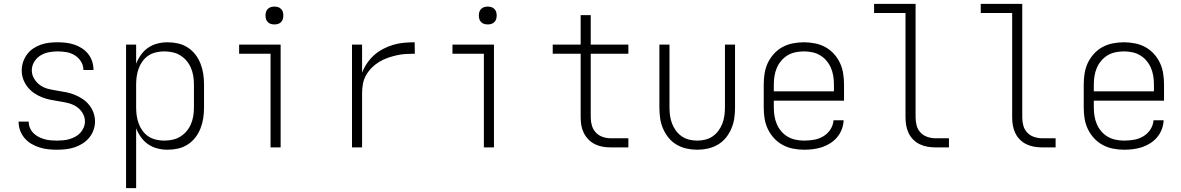

<svg xmlns="http://www.w3.org/2000/svg" viewBox="-20 -760 6090 990"><path d="M273 12Q250 12 227.5 9.5Q205 7 183 0Q161 -7 141.5 -18.5Q122 -30 107 -47.5Q92 -65 84 -86.5Q76 -108 76 -131V-133H128V-132Q128 -116 134.5 -100.5Q141 -85 152.5 -73.5Q164 -62 178.5 -54.5Q193 -47 208.5 -42.5Q224 -38 240.5 -36.5Q257 -35 273 -35Q289 -35 305.5 -36.5Q322 -38 337.5 -42.5Q353 -47 368 -55Q383 -63 394 -75Q405 -87 411.5 -102.5Q418 -118 418 -134Q418 -157 405.5 -177.5Q393 -198 373.5 -210.5Q354 -223 331.5 -228.5Q309 -234 286 -237.5Q263 -241 240.5 -245.5Q218 -250 196.5 -258.5Q175 -267 156 -280Q137 -293 122.5 -311Q108 -329 100 -351Q92 -373 92 -396Q92 -419 99 -440Q106 -461 119 -479Q132 -497 150.5 -509.5Q169 -522 190 -529.5Q211 -537 233 -539.5Q255 -542 277 -542Q299 -542 320.5 -539.5Q342 -537 363 -530Q384 -523 402.5 -511Q421 -499 434.5 -482Q448 -465 455 -444Q462 -423 462 -401V-399H410V-400Q410 -423 397.5 -443Q385 -463 365.5 -475Q346 -487 323 -491Q300 -495 277 -495Q254 -495 231 -490.5Q208 -486 188 -473.5Q168 -461 156 -440.5Q144 -420 144 -397Q144 -374 156.5 -353.5Q169 -333 188 -320Q207 -307 229.5 -301.5Q252 -296 275 -292.5Q298 -289 320.5 -284.5Q343 -280 364.5 -271.5Q386 -263 405.5 -250Q425 -237 439.5 -219Q454 -201 462 -179Q470 -157 470 -134Q470 -111 462 -89Q454 -67 439.5 -49.5Q425 -32 405 -19.5Q385 -7 363.5 0Q342 7 319 9.5Q296 12 273 12Z M630 210V-530H682V-431Q691 -455 706.5 -477Q722 -499 744 -514Q766 -529 792 -535.5Q818 -542 844 -542Q871 -542 898 -536Q925 -530 948 -515Q971 -500 987.5 -478.5Q1004 -457 1014 -431.5Q1024 -406 1028 -379Q1032 -352 1032 -325V-205Q1032 -178 1028 -151Q1024 -124 1014 -98.5Q1004 -73 987.5 -51.5Q971 -30 948 -15Q925 0 898 6Q871 12 844 12Q818 12 792 5.5Q766 -1 744 -16Q722 -31 706.5 -53Q691 -75 682 -99V210ZM826 -35Q848 -35 869.5 -39.5Q891 -44 909.5 -55.5Q928 -67 942 -83.5Q956 -100 964.5 -120Q973 -140 976.5 -161.5Q980 -183 980 -205V-325Q980 -347 976.5 -368.5Q973 -390 964.5 -410Q956 -430 942 -446.5Q928 -463 909.5 -474.5Q891 -486 869.5 -490.5Q848 -495 826 -495Q805 -495 784 -490Q763 -485 745.5 -473.5Q728 -462 715.5 -445Q703 -428 695.5 -408Q688 -388 685 -367Q682 -346 682 -325V-205Q682 -184 685 -163Q688 -142 695.5 -122Q703 -102 715.5 -85Q728 -68 745.5 -56.5Q763 -45 784 -40Q805 -35 826 -35Z M1375 0V-483H1213V-530H1427V0ZM1395 -634Q1386 -634 1377 -636.5Q1368 -639 1361 -646Q1354 -653 1351.5 -662Q1349 -671 1349 -680Q1349 -689 1351.5 -698Q1354 -707 1361 -714Q1368 -721 1377 -723.5Q1386 -726 1395 -726Q1404 -726 1413 -723.5Q1422 -721 1429 -714Q1436 -707 1438.5 -698Q1441 -689 1441 -680Q1441 -671 1438.5 -662Q1436 -653 1429 -646Q1422 -639 1413 -636.5Q1404 -634 1395 -634Z M1795 0V-530H1847V-385Q1857 -411 1873 -434.5Q1889 -458 1910 -476.5Q1931 -495 1956 -508Q1981 -521 2008 -529Q2035 -537 2062.5 -539.5Q2090 -542 2118 -542L2119 -483Q2095 -483 2071 -481.5Q2047 -480 2023.5 -474.5Q2000 -469 1977.5 -461Q1955 -453 1934.5 -440.5Q1914 -428 1897 -411Q1880 -394 1868 -373Q1856 -352 1851.5 -328.5Q1847 -305 1847 -281V0Z M2475 0V-483H2313V-530H2527V0ZM2495 -634Q2486 -634 2477 -636.5Q2468 -639 2461 -646Q2454 -653 2451.5 -662Q2449 -671 2449 -680Q2449 -689 2451.5 -698Q2454 -707 2461 -714Q2468 -721 2477 -723.5Q2486 -726 2495 -726Q2504 -726 2513 -723.5Q2522 -721 2529 -714Q2536 -707 2538.5 -698Q2541 -689 2541 -680Q2541 -671 2538.5 -662Q2536 -653 2529 -646Q2522 -639 2513 -636.5Q2504 -634 2495 -634Z M3220 0H3129Q3108 0 3087.5 -3.5Q3067 -7 3048.5 -16Q3030 -25 3015 -40Q3000 -55 2990.5 -74Q2981 -93 2977.5 -113.5Q2974 -134 2974 -155V-483H2830V-530H2974V-682H3026V-530H3220V-483H3026V-155Q3026 -133 3032 -112.5Q3038 -92 3052.5 -76.5Q3067 -61 3087.5 -54Q3108 -47 3129 -47H3220Z M3575 12Q3547 12 3520 6Q3493 0 3469 -14Q3445 -28 3427.5 -49.5Q3410 -71 3399 -96.5Q3388 -122 3384 -149.5Q3380 -177 3380 -205V-530H3432V-205Q3432 -184 3435 -163Q3438 -142 3445.5 -122.5Q3453 -103 3465.5 -86Q3478 -69 3495.5 -57Q3513 -45 3533.5 -40Q3554 -35 3575 -35Q3596 -35 3616.5 -40Q3637 -45 3654.5 -57Q3672 -69 3684.5 -86Q3697 -103 3704.5 -122.5Q3712 -142 3715 -163Q3718 -184 3718 -205V-530H3770V-205Q3770 -177 3766 -149.5Q3762 -122 3751 -96.5Q3740 -71 3722.5 -49.5Q3705 -28 3681 -14Q3657 0 3630 6Q3603 12 3575 12Z M4126 12Q4098 12 4069.5 6.5Q4041 1 4016 -12.5Q3991 -26 3971.5 -47Q3952 -68 3939.5 -94Q3927 -120 3922.5 -148Q3918 -176 3918 -205V-325Q3918 -353 3922.5 -381.5Q3927 -410 3939 -435.5Q3951 -461 3970.5 -482.5Q3990 -504 4015 -517.5Q4040 -531 4068.5 -536.5Q4097 -542 4125 -542Q4153 -542 4181.5 -536.5Q4210 -531 4235 -517.5Q4260 -504 4279.5 -482.5Q4299 -461 4311 -435.5Q4323 -410 4327.5 -381.5Q4332 -353 4332 -325V-241H3970V-205Q3970 -183 3973.5 -161.5Q3977 -140 3985.5 -120Q3994 -100 4008.5 -83Q4023 -66 4042 -55Q4061 -44 4083 -39.5Q4105 -35 4126 -35Q4152 -35 4177.5 -39.5Q4203 -44 4225 -57Q4247 -70 4261.5 -92Q4276 -114 4278 -140H4330Q4329 -116 4320.5 -93.5Q4312 -71 4297 -53Q4282 -35 4262 -22Q4242 -9 4219.5 -1.5Q4197 6 4173.5 9Q4150 12 4126 12ZM4280 -289V-325Q4280 -347 4276.5 -368.5Q4273 -390 4264.5 -410Q4256 -430 4241.5 -447Q4227 -464 4208.5 -475Q4190 -486 4168.5 -490.5Q4147 -495 4125 -495Q4103 -495 4081.5 -490.5Q4060 -486 4041.5 -475Q4023 -464 4008.5 -447Q3994 -430 3985.5 -410Q3977 -390 3973.5 -368.5Q3970 -347 3970 -325V-289Z M4873 0H4804Q4783 0 4762.5 -3.5Q4742 -7 4723 -16Q4704 -25 4689 -40Q4674 -55 4665 -74Q4656 -93 4652.5 -113.5Q4649 -134 4649 -155V-693H4487V-740H4701V-155Q4701 -133 4706.5 -112.5Q4712 -92 4726.5 -76.5Q4741 -61 4762 -54Q4783 -47 4804 -47H4873Z M5423 0H5354Q5333 0 5312.5 -3.5Q5292 -7 5273 -16Q5254 -25 5239 -40Q5224 -55 5215 -74Q5206 -93 5202.5 -113.5Q5199 -134 5199 -155V-693H5037V-740H5251V-155Q5251 -133 5256.5 -112.5Q5262 -92 5276.5 -76.5Q5291 -61 5312 -54Q5333 -47 5354 -47H5423Z M5776 12Q5748 12 5719.5 6.5Q5691 1 5666 -12.5Q5641 -26 5621.5 -47Q5602 -68 5589.5 -94Q5577 -120 5572.5 -148Q5568 -176 5568 -205V-325Q5568 -353 5572.5 -381.5Q5577 -410 5589 -435.5Q5601 -461 5620.5 -482.5Q5640 -504 5665 -517.5Q5690 -531 5718.5 -536.5Q5747 -542 5775 -542Q5803 -542 5831.5 -536.5Q5860 -531 5885 -517.5Q5910 -504 5929.5 -482.5Q5949 -461 5961 -435.5Q5973 -410 5977.5 -381.5Q5982 -353 5982 -325V-241H5620V-205Q5620 -183 5623.5 -161.5Q5627 -140 5635.5 -120Q5644 -100 5658.5 -83Q5673 -66 5692 -55Q5711 -44 5733 -39.5Q5755 -35 5776 -35Q5802 -35 5827.5 -39.5Q5853 -44 5875 -57Q5897 -70 5911.5 -92Q5926 -114 5928 -140H5980Q5979 -116 5970.5 -93.5Q5962 -71 5947 -53Q5932 -35 5912 -22Q5892 -9 5869.5 -1.5Q5847 6 5823.5 9Q5800 12 5776 12ZM5930 -289V-325Q5930 -347 5926.5 -368.5Q5923 -390 5914.5 -410Q5906 -430 5891.5 -447Q5877 -464 5858.5 -475Q5840 -486 5818.5 -490.5Q5797 -495 5775 -495Q5753 -495 5731.5 -490.5Q5710 -486 5691.5 -475Q5673 -464 5658.5 -447Q5644 -430 5635.5 -410Q5627 -390 5623.5 -368.5Q5620 -347 5620 -325V-289Z"/></svg>

Font: Lode Dark
Style: Regular
Weight: 400
Monospace: yes
Designer: Belleve Invis
Foundry: Belleve Invis
Version: Version 29.2.0; ttfautohint (v1.8.3)